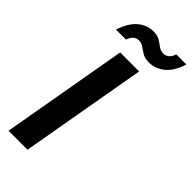

<svg xmlns="http://www.w3.org/2000/svg" viewBox="-283 -951 1001 1001"><g transform="rotate(45 217.5 -450.5)"><path d="M23 0 146 -700H286L163 0ZM46 -769Q69 -838 107 -869.5Q145 -901 192 -901Q221 -901 239.5 -889.5Q258 -878 273.5 -866.5Q289 -855 309 -855Q326 -855 339.5 -866Q353 -877 360 -900H435Q413 -832 374.5 -800.5Q336 -769 288 -769Q259 -769 240.5 -780Q222 -791 206.5 -802.5Q191 -814 171 -814Q154 -814 141 -803Q128 -792 120 -769Z"/></g></svg>

Font: DM Sans 24pt ExtraBold
Style: Italic
Weight: 800
Italic angle: -10°
Designer: Colophon Foundry, Jonny Pinhorn
Foundry: Colophon Foundry
Version: Version 4.004;gftools[0.9.30]